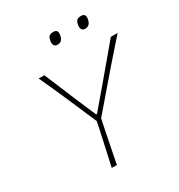

<svg xmlns="http://www.w3.org/2000/svg" viewBox="-210 -1060 1120 1201"><g transform="rotate(-30 349.5 -460.0)"><path d="M245 0Q259 -63 271.2 -118.5Q283.5 -174 297.5 -238.5L310.5 -301L202 -551.5Q184.5 -590.5 167.8 -627.8Q151 -665 129 -713H170Q192 -660.5 208 -622Q224 -583.5 238.5 -549Q253 -514.5 270 -474L328 -339H334L445 -469Q481 -512 511.2 -547.8Q541.5 -583.5 574 -622.5Q606.5 -661.5 650 -713H699Q663 -672 627.2 -631.5Q591.5 -591 557 -551.5L343 -302.5L329.5 -238.5Q316 -171 305 -116Q294 -61 282 0ZM537 -837Q519 -837 512.2 -850.8Q505.5 -864.5 512 -890Q516.5 -908 526.8 -914Q537 -920 554 -920Q588.5 -920 581 -880Q576.5 -857 565.8 -847Q555 -837 537 -837ZM337 -837Q319 -837 312.2 -850.8Q305.5 -864.5 312 -890Q316.5 -908 326.8 -914Q337 -920 354 -920Q388.5 -920 381 -880Q376.5 -857 365.8 -847Q355 -837 337 -837Z"/></g></svg>

Font: Commissioner Loud Thin
Style: Italic
Weight: 100
Italic angle: -12°
Designer: Kostas Bartsokas
Foundry: Kostas Bartsokas
Version: Version 1.000; ttfautohint (v1.8.3)